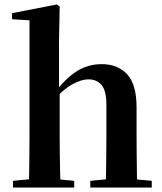

<svg xmlns="http://www.w3.org/2000/svg" viewBox="-20 -839 727 859"><path d="M38 0V-30L144 -40H208L312 -30V0ZM109 0Q110 -25 110.5 -67Q111 -109 111.5 -154.5Q112 -200 112 -235V-748L34 -753V-780L234 -819L247 -810L244 -651V-443L247 -429V-235Q247 -200 247.5 -154.5Q248 -109 249 -67Q250 -25 251 0ZM384 0V-30L488 -40H550L659 -30V0ZM452 0Q454 -25 454.5 -66.5Q455 -108 455.5 -153.5Q456 -199 456 -235V-370Q456 -433 434.5 -458.5Q413 -484 376 -484Q343 -484 301.5 -460.5Q260 -437 214 -384L185 -427H226Q278 -493 327 -522.5Q376 -552 435 -552Q507 -552 549 -506.5Q591 -461 591 -359V-235Q591 -199 591.5 -153.5Q592 -108 592.5 -66.5Q593 -25 594 0Z"/></svg>

Font: Noto Serif TC
Style: Bold
Weight: 700
Designer: Ryoko NISHIZUKA 西塚涼子 (kana & ideographs); Frank Grießhammer (Latin, Greek & Cyrillic); Wenlong ZHANG 张文龙 (bopomofo); San
Foundry: Adobe
Version: Version 2.002-H1;hotconv 1.1.0;makeotfexe 2.6.0